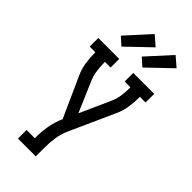

<svg xmlns="http://www.w3.org/2000/svg" viewBox="-302 -1042 1103 1103"><g transform="rotate(45 250.0 -490.0)"><path d="M105 0V-70H172V-74Q172 -121 180 -168.5Q188 -216 208 -260L98 -504Q81 -541 75 -581Q69 -621 69 -662V-665H23V-735H193V-665H147V-662Q147 -628 151.5 -595.5Q156 -563 169 -532L248 -348L331 -533Q345 -563 349.5 -596Q354 -629 354 -662V-665H307V-735H477V-665H431V-662Q431 -621 425 -581Q419 -541 402 -504L279 -231Q262 -194 256 -154Q250 -114 250 -74V0ZM322 -794 275 -836 406 -980 464 -930ZM152 -794 105 -836 236 -980 294 -930Z"/></g></svg>

Font: Iosevka Curly Slab
Style: Regular
Weight: 400
Monospace: yes
Designer: Belleve Invis
Foundry: Belleve Invis
Version: Version 22.1.2; ttfautohint (v1.8.4)